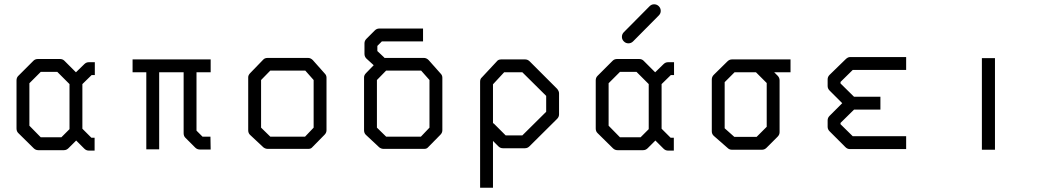

<svg xmlns="http://www.w3.org/2000/svg" viewBox="-20 -747 4900 895"><path d="M364 -147 406 -105H421V-45H394Q382 -45 373 -54L335 -92L299 -56Q290 -47 278 -47H158Q146 -47 137 -56L65 -127Q57 -135 57 -148V-372Q57 -385 65 -393L136 -464Q144 -472 157 -472H259Q272 -472 280 -464L334 -410L373 -448Q382 -457 394 -457H422V-397H407L364 -355ZM304 -145V-355L247 -412H170L117 -359V-161L170 -107H266Z M598 -410V-470H962V-410H896V-138L924 -110H961L962 -50H912Q899 -50 890 -59L844 -105Q836 -113 836 -126V-410H722V-51H662V-410Z M1197 -374V-152L1240 -110H1402L1442 -152V-374L1403 -418H1240ZM1147 -407 1208 -470Q1215 -477 1228 -477H1416Q1428 -477 1438 -467L1494 -404Q1502 -396 1502 -385V-140Q1502 -128 1493 -119L1435 -60Q1429 -53 1417.5 -53H1414H1228Q1217.5 -53 1208 -60L1146 -118Q1137 -126 1137 -140V-387Q1137 -397 1147 -407Z M1772 -477H1956Q1968 -477 1978 -467L2034 -404Q2042 -396 2042 -385V-140Q2042 -128 2033 -119L1975 -60Q1969 -53 1957.5 -53H1954H1768Q1757.5 -53 1748 -60L1686 -118Q1677 -126 1677 -140V-387Q1677 -397 1687 -407L1722 -443L1688 -474Q1679 -483 1679 -496V-545Q1679 -557 1688 -566L1727 -605Q1736 -614 1748 -614H1952V-554H1760L1739 -533V-509L1771 -479ZM1737 -374V-152L1780 -110H1942L1982 -152V-374L1943 -418H1780Z M2278 -171 2280 -173 2337 -116H2415L2526 -226V-300L2415 -410H2330L2278 -354ZM2278 -90V128H2218V-366Q2218 -379.5 2226 -386L2295 -460Q2302 -470 2316 -470H2428Q2440 -470 2449 -461L2577 -333Q2586 -322 2586 -312V-214Q2586 -202 2577 -193L2448 -65Q2439 -56 2427 -56H2324Q2312 -56 2303 -65Z M2879 -575Q2879 -588 2888 -597L3008 -718Q3017 -727 3029 -727Q3042 -727 3051 -718Q3060 -709 3060 -696Q3060 -684 3051 -675L2931 -554Q2922 -545 2909 -545Q2897 -545 2888 -554Q2879 -563 2879 -575ZM3064 -147 3106 -105H3121V-45H3094Q3082 -45 3073 -54L3035 -92L2999 -56Q2990 -47 2978 -47H2858Q2846 -47 2837 -56L2765 -127Q2757 -135 2757 -148V-372Q2757 -385 2765 -393L2836 -464Q2844 -472 2857 -472H2959Q2972 -472 2980 -464L3034 -410L3073 -448Q3082 -457 3094 -457H3122V-397H3107L3064 -355ZM3004 -145V-355L2947 -412H2870L2817 -359V-161L2870 -107H2966Z M3392 -470H3665V-410H3589L3605 -394Q3614 -385 3614 -372V-131Q3614 -119 3605 -110L3553 -58Q3544 -49 3532 -49H3392Q3380 -49 3372 -57L3308 -113Q3298 -121.5 3298 -135V-376Q3298 -389 3307 -398L3371 -461Q3380 -470 3392 -470ZM3504 -410H3404L3358 -364V-149L3403 -109H3507L3554 -156V-360Z M4204 -52H3942Q3930 -52 3921 -61L3847 -135Q3838 -144 3838 -156V-186Q3838 -198 3847 -207L3906 -266L3847 -325Q3838 -334 3838 -346V-377Q3838 -389 3847 -398L3921 -470Q3932 -481 3942 -481H4204V-421H3955L3898 -365V-358L3961 -296H4084V-236H3961L3898 -174V-168L3955 -112H4204Z M4557 -476H4618V-49H4557Z"/></svg>

Font: IBM 3270
Style: Regular
Weight: 400
Monospace: yes
Version: Version 2.3.1